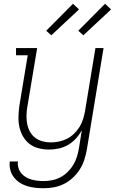

<svg xmlns="http://www.w3.org/2000/svg" viewBox="-20 -785 640 1018"><path d="M212 213Q189 213 166.5 210.5Q144 208 123 201.5Q102 195 84 183Q66 171 53 154Q40 137 34.5 115Q29 93 32 71H75Q73 88 77.5 104Q82 120 92 132.5Q102 145 116 153.5Q130 162 145.5 166.5Q161 171 178 173Q195 175 212 175Q234 175 256.5 170.5Q279 166 300 155Q321 144 338.5 127Q356 110 368 90Q380 70 387 48.5Q394 27 398 4L414 -95Q401 -71 382.5 -50.5Q364 -30 340.5 -16.5Q317 -3 291 2.5Q265 8 240 8Q212 8 184.5 1Q157 -6 136 -22.5Q115 -39 101.5 -62.5Q88 -86 82.5 -113Q77 -140 78 -168.5Q79 -197 83 -226L127 -492H65V-530H177L125 -219Q121 -196 120.5 -173Q120 -150 124 -128.5Q128 -107 138.5 -87.5Q149 -68 166 -55Q183 -42 204.5 -36Q226 -30 249 -30Q271 -30 293 -34.5Q315 -39 335.5 -49.5Q356 -60 373 -76.5Q390 -93 402 -112.5Q414 -132 420.5 -153.5Q427 -175 431 -197L486 -530H529L440 11Q435 37 426.5 63.5Q418 90 402.5 114Q387 138 365.5 158Q344 178 318.5 190.5Q293 203 266 208Q239 213 212 213ZM422 -598 395 -622 537 -765 569 -735ZM252 -598 225 -622 367 -765 399 -735Z"/></svg>

Font: Iosevka Slab XLtEx
Style: Italic
Weight: 200
Width: 7
Italic angle: -9°
Monospace: yes
Designer: Belleve Invis
Foundry: Belleve Invis
Version: Version 11.1.0; ttfautohint (v1.8.3)